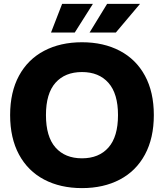

<svg xmlns="http://www.w3.org/2000/svg" viewBox="-20 -956 842 986"><path d="M32 -365Q32 -483 77.5 -567Q123 -651 206.5 -695Q290 -739 401 -739Q512 -739 595.5 -695Q679 -651 724.5 -567Q770 -483 770 -365Q770 -247 724.5 -162.5Q679 -78 595.5 -34Q512 10 401 10Q290 10 206.5 -34Q123 -78 77.5 -162.5Q32 -247 32 -365ZM586 -365Q586 -475 537 -530.5Q488 -586 401 -586Q314 -586 265 -531Q216 -476 216 -365Q216 -254 265 -198.5Q314 -143 401 -143Q488 -143 537 -198.5Q586 -254 586 -365ZM299 -936H457L364 -789H242ZM530 -936H699L575 -789H440Z"/></svg>

Font: Mona Sans ExtraBold
Style: Regular
Weight: 800
Designer: Deni Anggara
Foundry: GitHub
Version: Version 2.000